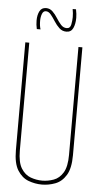

<svg xmlns="http://www.w3.org/2000/svg" viewBox="-60 -926 500 972"><g transform="rotate(5 190.0 -439.5)"><path d="M45 -152V-700H65V-152Q65 -92 84 -61.5Q103 -31 132 -20.5Q161 -10 191 -10Q220 -10 249 -20.5Q278 -31 296.5 -61.5Q315 -92 315 -152V-700H335V-152Q335 -85 313.5 -50Q292 -15 258.5 -2.5Q225 10 191 10Q156 10 122.5 -2.5Q89 -15 67 -50Q45 -85 45 -152ZM97 -772Q92 -794 92 -815Q92 -843 102 -862.5Q112 -882 135 -882Q154 -882 168 -868.5Q182 -855 193.5 -836.5Q205 -818 217.5 -804Q230 -790 247 -790Q265 -790 269 -810.5Q273 -831 273 -848Q273 -868 269 -889H286Q291 -865 291 -846Q291 -815 281 -793.5Q271 -772 247 -772Q226 -772 211 -786Q196 -800 184 -819Q172 -838 160.5 -852Q149 -866 135 -866Q122 -866 116 -850.5Q110 -835 110 -815Q110 -789 116 -772Z"/></g></svg>

Font: Georama Condensed Thin
Style: Regular
Weight: 100
Width: 3
Designer: Jean-Baptiste Levee
Foundry: Production Type
Version: Version 1.000